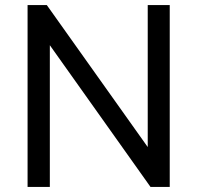

<svg xmlns="http://www.w3.org/2000/svg" viewBox="-20 -739 781 759"><path d="M89 0V-719H165L578 -138H564V-719H651V0H575L163 -580H177V0Z"/></svg>

Font: Nunitoga
Style: Medium
Weight: 500
Designer: Vernon Adams
Foundry: Vernon Adams
Version: Version 1.0